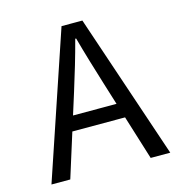

<svg xmlns="http://www.w3.org/2000/svg" viewBox="-99 -747 798 838"><g transform="rotate(-15 300.0 -328.0)"><path d="M31.6 0 252.9 -656.3H347.1L568.4 0H479.9L365.9 -366.6Q348.9 -421.8 332.4 -476.5Q316 -531.1 300.5 -587.7H296.5Q281.5 -531.1 265.4 -476.5Q249.3 -421.8 231.9 -366.6L116.6 0ZM148 -199.9V-266.6H449.4V-199.9Z"/></g></svg>

Font: Source Code Pro ExtraLight
Style: Regular
Weight: 200
Monospace: yes
Designer: Paul D. Hunt, Teo Tuominen
Foundry: Adobe
Version: Version 1.026;hotconv 1.1.0;makeotfexe 2.6.0